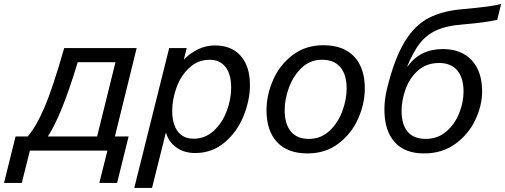

<svg xmlns="http://www.w3.org/2000/svg" viewBox="-111 -746 2502 951"><path d="M526 -70 469 160H381L421 0H37L-3 160H-91L-34 -70H26Q66 -115 107.5 -210Q149 -305 207 -508H566L458 -70ZM274 -438Q194 -173 126 -70H370L461 -438Z M1127 -325Q1127 -249 1095 -170.5Q1063 -92 1001 -40Q939 12 856 12Q802 12 763.5 -15Q725 -42 712 -87H710L642 185H554L727 -508H814L800 -453H802Q832 -484 871.5 -502.5Q911 -521 953 -521Q1036 -521 1081.5 -469Q1127 -417 1127 -325ZM742 -197Q742 -131 769.5 -95Q797 -59 848 -59Q905 -59 947.5 -98Q990 -137 1012 -196Q1034 -255 1034 -312Q1034 -378 1006 -414Q978 -450 927 -450Q870 -450 827.5 -411Q785 -372 763.5 -313Q742 -254 742 -197Z M1696 -308Q1696 -233 1663 -158.5Q1630 -84 1565.5 -35Q1501 14 1412 14Q1314 14 1261.5 -42Q1209 -98 1209 -200Q1209 -275 1241.5 -349.5Q1274 -424 1338 -473Q1402 -522 1491 -522Q1590 -522 1643 -466Q1696 -410 1696 -308ZM1299 -200Q1299 -132 1329.5 -95Q1360 -58 1419 -58Q1478 -58 1520.5 -97.5Q1563 -137 1584.5 -195Q1606 -253 1606 -308Q1606 -376 1575 -413Q1544 -450 1484 -450Q1425 -450 1383.5 -410.5Q1342 -371 1320.5 -313Q1299 -255 1299 -200Z M2183 -625Q2102 -619 2052 -596.5Q2002 -574 1969 -532Q1936 -490 1906 -417H1908Q1970 -503 2082 -503Q2174 -503 2225.5 -447.5Q2277 -392 2277 -293Q2277 -224 2243.5 -152.5Q2210 -81 2144.5 -33.5Q2079 14 1989 14Q1894 14 1843.5 -42.5Q1793 -99 1793 -204Q1793 -256 1807 -311Q1843 -456 1893 -538.5Q1943 -621 2012.5 -657Q2082 -693 2185 -701Q2320 -713 2371 -726L2352 -648Q2299 -635 2183 -625ZM1878 -197Q1878 -130 1908 -94Q1938 -58 1997 -58Q2057 -58 2099.5 -94.5Q2142 -131 2163.5 -185.5Q2185 -240 2185 -292Q2185 -360 2154 -397Q2123 -434 2064 -434Q2000 -434 1958 -395.5Q1916 -357 1897 -302Q1878 -247 1878 -197Z"/></svg>

Font: CST
Style: Italic
Weight: 400
Italic angle: -14°
Version: Version 1.00